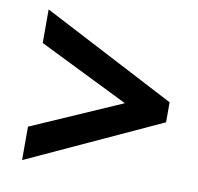

<svg xmlns="http://www.w3.org/2000/svg" viewBox="-65 -692 680 660"><g transform="rotate(10 275.5 -362.0)"><path d="M367.2 -353 53.2 -507.8V-625L518.1 -382.8V-313L53.2 -99.1V-215.8Z"/></g></svg>

Font: Open Sans Hebrew
Style: Bold Italic
Weight: 700
Italic angle: -12°
Foundry: Ascender Corporation, Yanek Iontef
Version: Version 2.001;PS 002.001;hotconv 1.0.70;makeotf.lib2.5.58329